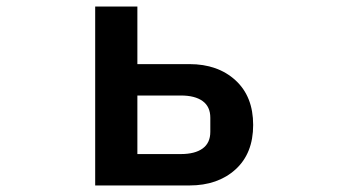

<svg xmlns="http://www.w3.org/2000/svg" viewBox="-20 -567 1040 587"><path d="M271 0V-547H400V-371H559Q646 -371 700 -321.5Q754 -272 754 -185Q754 -98 700 -49Q646 0 559 0ZM533 -96Q576 -96 599.5 -113Q623 -130 623 -164V-207Q623 -241 599.5 -258Q576 -275 533 -275H400V-96Z"/></svg>

Font: IBM Plex Sans JP SemiBold
Style: Regular
Weight: 600
Designer: Mike Abbink; Paul van der Laan; Pieter van Rosmalen; Wujin Sim; Yejin Wi; Jinhee Kim; Boomi Park; Yona Kim; Kichan Ma
Foundry: Sandoll Inc.
Version: Version 1.001